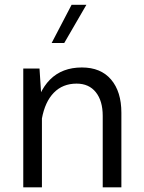

<svg xmlns="http://www.w3.org/2000/svg" viewBox="-20 -797 611 817"><path d="M284.7 -776.7 199.7 -613.9H253.3L347.7 -776.7ZM158.4 0V-348.3L148.1 -505.4H79V0ZM496.5 -317.1Q496.5 -407.2 452.6 -458.6Q408.8 -509.9 328.4 -509.9Q244.4 -509.9 192.8 -458.3Q141.3 -406.6 122.6 -304.5L158.2 -291.9Q171.3 -363.8 209.1 -402.5Q246.9 -441.2 306 -441.2Q358.6 -441.2 387.9 -404.4Q417.1 -367.7 417.1 -304.1V0H496.5Z"/></svg>

Font: Estedad VF
Style: Regular
Weight: 100
Designer: Amin Abedi
Version: Version 7.3